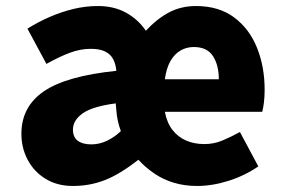

<svg xmlns="http://www.w3.org/2000/svg" viewBox="-20 -603 939 637"><path d="M222 14Q170 14 131.5 -9.5Q93 -33 72 -72.5Q51 -112 51 -159Q51 -249 125.5 -300Q200 -351 366 -368Q364 -391 355 -407.5Q346 -424 328 -432.5Q310 -441 281 -441Q247 -441 212 -428Q177 -415 134 -391L71 -508Q108 -531 146.5 -547.5Q185 -564 224.5 -573.5Q264 -583 305 -583Q358 -583 398 -561Q438 -539 464 -501Q501 -541 541 -562Q581 -583 630 -583Q706 -583 756.5 -545.5Q807 -508 832.5 -445Q858 -382 858 -305Q858 -281 855.5 -262Q853 -243 850 -232H527Q534 -195 552.5 -171.5Q571 -148 598 -136.5Q625 -125 658 -125Q689 -125 717 -136.5Q745 -148 776 -165L837 -51Q792 -20 738 -3Q684 14 634 14Q593 14 557.5 3.5Q522 -7 492.5 -27Q463 -47 439 -73Q378 -25 328 -5.5Q278 14 222 14ZM283 -124Q310 -124 335 -136Q360 -148 381 -168Q375 -184 371 -202Q367 -220 366 -237L364 -260Q287 -250 254.5 -227Q222 -204 222 -173Q222 -148 238 -136Q254 -124 283 -124ZM527 -340H706Q706 -387 686.5 -417Q667 -447 623 -447Q599 -447 579 -435.5Q559 -424 545.5 -400.5Q532 -377 527 -340Z"/></svg>

Font: Noto Sans HK Thin Black
Style: Regular
Weight: 900
Version: Version 2.004-H2;hotconv 1.0.118;makeotfexe 2.5.65603